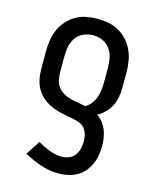

<svg xmlns="http://www.w3.org/2000/svg" viewBox="-113 -604 726 904"><g transform="rotate(15 250.0 -152.5)"><path d="M260 223Q215 223 172 208.5Q129 194 90 172L135 103Q149 111 163 118Q177 125 191.5 130.5Q206 136 221.5 139.5Q237 143 252 143Q270 143 287.5 136.5Q305 130 316 115.5Q327 101 331.5 83Q336 65 336 47Q336 31 332 14.5Q328 -2 318 -15Q308 -28 292.5 -34Q277 -40 261 -43Q245 -46 229 -49Q213 -52 197 -56Q181 -60 165.5 -65.5Q150 -71 135.5 -79Q121 -87 108.5 -97.5Q96 -108 86 -121Q76 -134 69.5 -149Q63 -164 59.5 -180Q56 -196 55 -212.5Q54 -229 54 -245V-320Q54 -347 58.5 -374Q63 -401 74 -425.5Q85 -450 103.5 -470.5Q122 -491 145.5 -504.5Q169 -518 196 -523Q223 -528 250 -528Q277 -528 304 -523Q331 -518 354.5 -504.5Q378 -491 396.5 -470.5Q415 -450 426 -425.5Q437 -401 441.5 -374Q446 -347 446 -320V-245Q446 -222 442 -199Q438 -176 427.5 -155.5Q417 -135 400.5 -118.5Q384 -102 364 -91Q381 -80 393 -64.5Q405 -49 412 -31Q419 -13 422 6.5Q425 26 425 45Q425 68 421 91Q417 114 407.5 135Q398 156 383 173.5Q368 191 348 202Q328 213 305.5 218Q283 223 260 223ZM299 -116Q316 -125 327.5 -140Q339 -155 345 -172Q351 -189 353.5 -207.5Q356 -226 356 -245V-320Q356 -344 351 -367.5Q346 -391 332 -410Q318 -429 296 -438.5Q274 -448 250 -448Q226 -448 204 -438.5Q182 -429 168 -410Q154 -391 149 -367.5Q144 -344 144 -320V-245Q144 -226 147 -206.5Q150 -187 161 -171.5Q172 -156 188.5 -146Q205 -136 224 -131Q243 -126 262 -123Q281 -120 299 -116Z"/></g></svg>

Font: Iosevka Medium
Style: Regular
Weight: 500
Monospace: yes
Designer: Belleve Invis
Foundry: Belleve Invis
Version: Version 32.5.0; ttfautohint (v1.8.4)